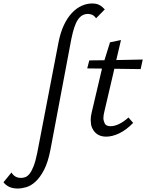

<svg xmlns="http://www.w3.org/2000/svg" viewBox="-169 -776 840 1103"><path d="M-67 307Q-97 307 -117 297Q-137 287 -149 271L-103 215Q-95 229 -81.5 237.5Q-68 246 -48 246Q-36 246 -23.5 241.5Q-11 237 1 222Q13 207 24 179Q35 151 45 102L167 -532Q178 -589 198 -631.5Q218 -674 244 -701.5Q270 -729 300 -742.5Q330 -756 360 -756Q386 -756 402.5 -747Q419 -738 433 -722L383 -671Q372 -686 360.5 -691Q349 -696 336 -696Q319 -696 304.5 -688Q290 -680 278.5 -663Q267 -646 258 -619Q249 -592 241 -553L121 83Q107 156 84 200Q61 244 34.5 268Q8 292 -19 299.5Q-46 307 -67 307ZM488 -381 431 -137Q425 -114 425 -98Q425 -83 432.5 -67Q440 -51 466 -51Q489 -51 515 -63.5Q541 -76 569 -101L596 -70Q556 -29 516 -10Q476 9 441 9Q416 9 397.5 -0.5Q379 -10 367.5 -28Q356 -46 354 -62.5Q352 -79 352 -87Q352 -107 358 -131L417 -382L332 -383L344 -429L431 -430L463 -533L526 -546L499 -431L651 -434L639 -379Z"/></svg>

Font: Isabella Sans
Style: Italic
Weight: 400
Italic angle: -12°
Designer: Christian Thalmann (Catharsis Fonts), Cristiano Sobral
Foundry: The Isabella Sans Project Authors
Version: Version 2.026; ttfautohint (v1.8.4.7-5d5b-dirty)